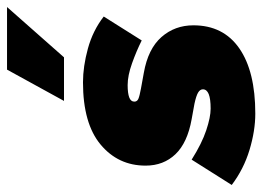

<svg xmlns="http://www.w3.org/2000/svg" viewBox="-122 -616 746 546"><g transform="rotate(-90 251.0 -343.0)"><path d="M201 10Q152 10 97.5 -6.5Q43 -23 -2 -57L70 -171Q116 -142 153.5 -129.5Q191 -117 215 -117Q243 -117 256.5 -122.5Q270 -128 270 -139Q270 -147 261 -152.5Q252 -158 229 -163L185 -171Q118 -183 85.5 -217Q53 -251 53 -302Q53 -380 113 -430Q173 -480 290 -480Q335 -480 386 -466Q437 -452 477 -421L409 -313Q379 -328 344 -340.5Q309 -353 282 -353Q259 -353 247 -348.5Q235 -344 235 -334Q235 -326 243 -322.5Q251 -319 273 -315L317 -307Q385 -295 418.5 -257Q452 -219 452 -166Q452 -81 386.5 -35.5Q321 10 201 10ZM237 -534 326 -696H504L361 -534Z"/></g></svg>

Font: Gantari Black
Style: Italic
Weight: 900
Italic angle: -10°
Version: Version 1.000